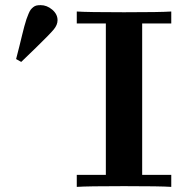

<svg xmlns="http://www.w3.org/2000/svg" viewBox="-20 -731 743 751"><path d="M43 -500Q48.8 -522.9 55.9 -550.5Q63 -578.1 66.4 -593.5Q69.8 -608.9 75 -627.4Q80.1 -646 83.5 -656Q86.9 -666 91.6 -677Q96.2 -688 100.1 -693.1Q104 -698.2 110.1 -703.1Q116.2 -708 123 -709.5Q129.9 -710.9 139.2 -710.9Q163.1 -710.9 184.1 -693.4Q205.1 -675.8 205.1 -651.9Q205.1 -633.8 190.4 -616Q175.8 -598.1 121.1 -544.9Q85.9 -510.7 63 -488.8ZM280.3 0V-46.9H394V-639.2H280.3V-686Q321.3 -683.1 465.1 -683.1Q608.9 -683.1 649.9 -686V-639.2H536.1V-46.9H649.9V0Q608.9 -2.9 465.1 -2.9Q321.3 -2.9 280.3 0Z"/></svg>

Font: CMU Serif
Style: Bold
Weight: 700
Version: Version 0.7.0